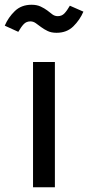

<svg xmlns="http://www.w3.org/2000/svg" viewBox="-46 -788 371 808"><path d="M93 0V-527H185V0ZM192 -650Q170 -650 154.5 -657.5Q139 -665 127 -674Q115 -683 104.5 -690.5Q94 -698 82 -698Q65 -698 54 -686.5Q43 -675 31 -654L-26 -680Q-11 -715 16.5 -741.5Q44 -768 87 -768Q109 -768 125 -760.5Q141 -753 153 -744L175 -727Q185 -720 197 -720Q214 -720 225 -731.5Q236 -743 248 -764L305 -739Q290 -704 262.5 -677Q235 -650 192 -650Z"/></svg>

Font: Feura Sans
Style: Regular
Weight: 400
Designer: Carrois Corporate & Edenspiekermann
Foundry: Carrois Corporate GbR & Edenspiekermann AG
Version: Version 1.001